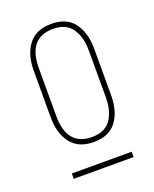

<svg xmlns="http://www.w3.org/2000/svg" viewBox="-96 -763 463 576"><g transform="rotate(-20 135.5 -475.0)"><path d="M232 -591V-442Q232 -391 208.5 -359.5Q185 -328 136 -328Q87 -328 63 -359.5Q39 -391 39 -442V-591Q39 -642 63 -673.5Q87 -705 136 -705Q185 -705 208.5 -673.5Q232 -642 232 -591ZM136 -689Q56 -689 56 -592V-441Q56 -344 136 -344Q177 -344 196 -371Q215 -398 215 -441V-592Q215 -635 196 -662Q177 -689 136 -689ZM41 -262H232V-245H41Z"/></g></svg>

Font: Bebas Neue Light
Style: Regular
Weight: 300
Designer: Ryoichi Tsunekawa
Foundry: Ryoichi Tsunekawa
Version: Version 001.003; ttfautohint (v1.5.65-e2d9)